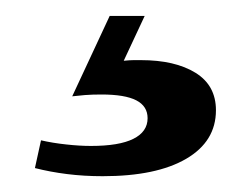

<svg xmlns="http://www.w3.org/2000/svg" viewBox="-20 -25 293 243"><path d="M110 198Q86.3 198 64.8 195.3Q43.3 192.6 24.2 187.7L31.9 152.6Q46.7 156 63.6 157.8Q80.5 159.7 95.1 159.7Q130.9 159.7 148.8 150.7Q166.8 141.7 166.8 124.6Q166.8 109.4 152.5 102Q138.2 94.6 108.4 94.6Q96.8 94.6 87.6 95.3Q78.4 96.1 71.4 96.9L118.8 -4.8H163.1L136.6 51.9Q144.7 51.1 149.2 51.1Q153.6 51.1 158.2 51.1Q201.5 51.1 227.4 67.1Q253.3 83.1 253.3 114.5Q253.3 154 215.6 176Q177.9 198 110 198Z"/></svg>

Font: Playfair 5pt SemiExpanded Light
Style: Regular
Weight: 300
Width: 6
Designer: Claus Eggers Sørensen
Foundry: Claus Eggers Sørensen
Version: Version 2.203